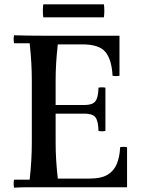

<svg xmlns="http://www.w3.org/2000/svg" viewBox="-20 -865 654 887"><path d="M45 2Q41 -17 45 -35H117Q122 -80 124.5 -122.5Q127 -165 127 -210V-490Q127 -535 124.5 -577.5Q122 -620 117 -665H45Q41 -684 45 -702Q80 -701 114 -700.5Q148 -700 182 -700H532V-515Q516 -512 500 -515Q496 -590 467 -625Q438 -660 360 -660H247Q242 -615 239.5 -575Q237 -535 237 -490V-210Q237 -165 239.5 -125Q242 -85 247 -40H395Q447 -40 476.5 -57.5Q506 -75 519.5 -107.5Q533 -140 535 -185Q551 -188 567 -185V0H182Q148 0 114 0Q80 0 45 2ZM435 -260Q434 -307 420.5 -323.5Q407 -340 372 -340H182V-380H372Q407 -380 420.5 -397Q434 -414 435 -460Q451 -463 467 -460V-260Q451 -257 435 -260ZM460 -785H180Q178 -798 178 -815Q178 -832 180 -845H460Q462 -832 462 -815Q462 -798 460 -785Z"/></svg>

Font: Poltawski Nowy
Style: Regular
Weight: 400
Designer: Adam Pótawski, Mateusz Machalski, Borys Kosmynka, Ania Wieluska
Foundry: Capitalics.wtf
Version: Version 1.001;gftools[0.9.25]